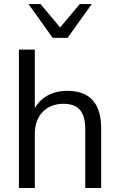

<svg xmlns="http://www.w3.org/2000/svg" viewBox="-20 -939 597 959"><path d="M74.5 0H153.9V-271.6C153.9 -360.8 209.8 -420.6 297.1 -420.6C372.5 -420.6 405.9 -380.4 405.9 -292.2V0H485.3V-297.1C485.3 -422.5 429.4 -485.3 315.7 -485.3C235.3 -485.3 167.6 -446.1 141.2 -370.6H153.9V-691.2H74.5ZM243.1 -750H317.6L438.2 -918.6H378.4L280.4 -802L182.4 -918.6H122.5Z"/></svg>

Font: LL Pando Sans
Style: Regular
Weight: 400
Designer: Joshua Smith
Foundry: Joshua Smith
Version: Version 1.000;Glyphs 3.2.1 (3258)